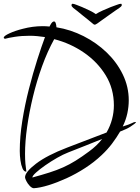

<svg xmlns="http://www.w3.org/2000/svg" viewBox="-25 -861 742 1020"><path d="M618 -841Q622 -841 622 -833Q620 -826 609 -819Q604 -816 587 -804Q570 -792 549.5 -777.5Q529 -763 513 -751.5Q497 -740 493 -737Q489 -735 485.5 -732.5Q482 -730 478 -730Q474 -730 471 -733Q468 -736 466 -737Q463 -740 448.5 -751.5Q434 -763 416 -777.5Q398 -792 383.5 -804Q369 -816 364 -819Q354 -828 355 -833Q355 -841 361 -841Q367 -841 382 -835Q391 -832 411 -823.5Q431 -815 451.5 -805Q472 -795 484 -786Q498 -795 520 -805Q542 -815 563.5 -823.5Q585 -832 595 -835Q610 -841 618 -841ZM154 139Q144 138 133 126.5Q122 115 115 101Q108 87 108 81Q108 53 166.5 8.5Q225 -36 332 -77L541 -157Q561 -192 570.5 -228.5Q580 -265 580 -301Q580 -390 536.5 -461Q493 -532 421 -581.5Q349 -631 263 -653Q227 -588 198.5 -509Q170 -430 150 -347Q130 -264 119 -186Q108 -108 108 -44Q108 -13 110 8.5Q112 30 115 50Q115 51 114 51Q102 51 94.5 33.5Q87 16 83.5 -9.5Q80 -35 80 -59Q80 -134 93.5 -219Q107 -304 128.5 -388Q150 -472 173 -544Q196 -616 214 -664Q194 -667 173.5 -669Q153 -671 133 -671Q90 -671 54.5 -665.5Q19 -660 2 -655Q-5 -656 -5 -661Q-5 -670 25.5 -684Q56 -698 96 -708Q149 -722 202 -722Q211 -722 220 -721.5Q229 -721 238 -720Q240 -724 241.5 -726.5Q243 -729 244 -731Q253 -747 262 -747Q268 -747 271 -738Q274 -729 275 -716Q350 -704 419 -669Q488 -634 542 -582Q596 -530 627.5 -465Q659 -400 659 -328Q659 -294 651.5 -259Q644 -224 627 -189Q663 -200 675 -206.5Q687 -213 694 -213Q697 -213 697 -211Q697 -209 688 -202Q679 -195 667 -187.5Q655 -180 646 -176L613 -162Q595 -131 571 -99Q547 -67 515 -37Q476 0 427.5 31.5Q379 63 328.5 86Q278 109 232.5 123Q187 137 154 139ZM147 82Q198 68 237.5 55.5Q277 43 310.5 28Q344 13 377 -7.5Q410 -28 449 -57Q490 -87 518 -123Q475 -106 429.5 -87.5Q384 -69 337 -51Q311 -41 278.5 -22.5Q246 -4 216 17Q186 38 166.5 55.5Q147 73 147 82Z"/></svg>

Font: Comforter
Style: Regular
Weight: 400
Designer: Robert E. Leuschke
Foundry: Robert E. Leuschke
Version: Version 1.013; ttfautohint (v1.8.3)